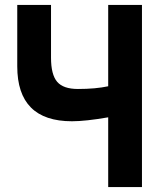

<svg xmlns="http://www.w3.org/2000/svg" viewBox="-20 -759 667 779"><path d="M419 0V-283Q327 -267 272 -267Q50 -267 50 -490V-739H187V-525Q187 -456 212 -427Q237 -398 296 -398Q368 -398 419 -409V-739H556V0Z"/></svg>

Font: Involve
Style: Bold
Weight: 700
Designer: Stefan Peev
Foundry: Context Ltd.
Version: Version 1.001